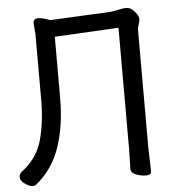

<svg xmlns="http://www.w3.org/2000/svg" viewBox="-53 -769 781 837"><g transform="rotate(-5 338.0 -350.0)"><path d="M55 19Q43 19 23 5Q3 -9 3 -24Q3 -38 14 -47Q83 -99 104.5 -176.5Q126 -254 126 -353V-638L122 -688Q122 -708 144 -708Q161 -708 196 -695L459 -708Q479 -710 497 -714.5Q515 -719 529 -719Q544 -719 555.5 -709.5Q567 -700 575 -688Q583 -676 583 -666Q583 -657 578 -643Q573 -629 573 -619V-106L576 0Q576 16 551 16Q531 16 509 7.5Q487 -1 487 -18L489 -107V-636L209 -621V-355Q209 -233 177.5 -139.5Q146 -46 71 15Q67 19 55 19Z"/></g></svg>

Font: ToneOZ-Pinyin-WenKai-Medium
Style: Medium
Weight: 700
Designer: Fontworks Inc.
Foundry: ToneOZ
Version: Version 0.240331